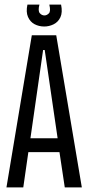

<svg xmlns="http://www.w3.org/2000/svg" viewBox="-20 -813 383 833"><path d="M8 0 118 -660H224L335 0H261L238 -153H103L81 0ZM167 -596 112 -213H230L174 -596ZM99 -793H151Q144 -766 152.5 -756Q161 -746 173 -746Q183 -746 192 -755Q201 -764 194 -793H245Q252 -759 242 -738Q232 -717 212.5 -707.5Q193 -698 172 -698Q149 -698 130 -708Q111 -718 101.5 -739.5Q92 -761 99 -793Z"/></svg>

Font: Bricolage Grotesque 96pt Condensed Light
Style: Regular
Weight: 300
Width: 3
Designer: Mathieu Triay
Foundry: Atelier Triay
Version: Version 1.001; ttfautohint (v1.8.4.7-5d5b);gftools[0.9.33.de